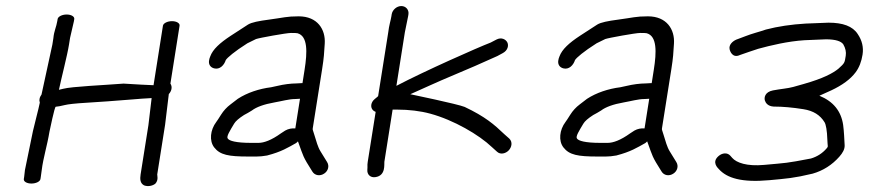

<svg xmlns="http://www.w3.org/2000/svg" viewBox="-20 -578 2874 635"><path d="M200.5 -530C185.4 -530 171.9 -523.2 170.6 -515L169.6 -509C166.4 -488.6 158.7 -476 156.5 -451.6L153.2 -430.6L117.3 -265.3C115.1 -262.3 111.6 -256.3 110.8 -251C110.1 -246.7 110 -244.1 111.7 -238.6C108.1 -219.4 92.8 -162.6 88.9 -144.3L62.3 -14.7L62.3 -14C61.4 -4.4 60.6 2.7 59.9 7L58.8 14C57.5 22.5 68.9 29 83.9 29C98.9 29 112.5 22.5 113.8 14L114.9 7C115.8 1.3 116.8 -6.1 118 -15.4C122.9 -55.8 136.3 -97.3 143.6 -142.5C145.1 -148.8 160.4 -224.8 164.4 -225C171.8 -225.5 181.2 -227.3 194 -230.5C204.9 -233.2 228.3 -236 268 -238.3C308.5 -240.7 358.2 -244.3 417.2 -249.1C437.6 -251.2 460.6 -252.3 481.5 -253.6L470.8 -163.8L445 -1C442.6 14.3 443.4 28 456.3 35C469 40 484.7 36.8 493.7 29.5C505.1 17.3 499.6 1.7 500 -1L526 -165.2L538.3 -266.9C546.9 -275.9 551.2 -290.2 543.6 -301.5L573.9 -493C575.2 -501.2 563.9 -508 548.8 -508C533.8 -508 520.2 -501.2 518.9 -493L487.8 -296.2C459.4 -297.5 440.9 -298.1 388.7 -301.5C324.7 -296.4 217.5 -291.9 189 -284.4C183.2 -282.9 180.3 -282.1 174.9 -281C183.1 -320.6 202.4 -394.1 208.3 -431L211.7 -452.6L224.4 -507.6L225.6 -515C226.9 -523.2 215.5 -530 200.5 -530Z M923.5 -146.3 923.1 -146.1 909.9 -137.5 909.4 -137.2C877.6 -114.2 852.7 -105.5 835 -105.5H809.8C759.8 -105.5 738.7 -112.4 733.8 -119.2L733.6 -119.5L733.3 -119.8C727.9 -126.2 740.5 -145.8 754.4 -169.1C759.2 -177.2 769.5 -186.3 787 -197.6C794.5 -201.5 805.1 -207.4 812.5 -212.2L813.1 -212.6L813.7 -213C827.9 -223.7 852.2 -233.1 888.4 -239.4C910.7 -243.2 936 -250.5 956 -250.5H956.7L972.2 -251.4L956.7 -153.3C946.1 -154.3 933.4 -152.1 923.5 -146.3ZM966.8 -106.7C984.1 -59.7 980.3 -62.4 1012.8 -11C1021.3 3.3 1039.1 5 1052.1 -3.9C1065 -12.2 1070.2 -28.7 1061.7 -42.2C1051.6 -58.4 1049.4 -62.7 1040.1 -77.3C1031 -91.7 1026 -111.8 1019.8 -131.5L1014.8 -147.3C1014.1 -149.3 1014 -151.2 1014.3 -153.3L1045.3 -348.9C1051.8 -389.9 1051.8 -401.4 1054 -433.7C1057.1 -480.6 1030.1 -524 967.8 -524C927.3 -524 918.1 -519.5 869.4 -513.1C835.9 -508.7 812.4 -504.2 800.2 -496.7C781.7 -484.9 762.1 -471.9 743 -459.6C707.4 -436.2 683.8 -414.9 675.3 -391.4C671.4 -382 668.5 -370.3 674.4 -361.2C677.6 -356.2 682.8 -353.3 688.2 -351.9C706.7 -347 721.3 -362.3 726.7 -379.3C731.4 -387 755.1 -407.6 798.1 -434.8C810.6 -441 819.2 -445.1 826.8 -448.9C837.3 -452.7 927.1 -469 942.3 -469C953.7 -469 962.3 -468.6 963.6 -468.1L964.3 -467.9C998.1 -458.3 996.7 -406.1 987.3 -347.1L980.4 -303.1C980.4 -303.1 977.7 -303 976.7 -303L960.6 -302.1C941.6 -302 918.2 -299 896.8 -293.8L876.5 -289.4C837.2 -284.5 797.5 -271.4 766.5 -251.2C761.5 -247.1 753.4 -240.9 742.5 -232.8C729.9 -223.4 719.3 -211.8 710.9 -198.4C703.5 -186.5 698.1 -178.3 695.3 -174.7C675.3 -148.4 671.5 -112.1 688.5 -90.4C707.9 -65.4 736.3 -60.3 801.2 -60.3H828.5C839.3 -60.3 850.5 -61.4 862.4 -63.6L863.3 -63.7L864.3 -64C910.6 -76 932.6 -90 959.5 -105L960.1 -105.5L965.4 -110.4C965.9 -109.1 966.3 -107.9 966.8 -106.7Z M1275.4 -530.5 1274.5 -524.5C1272.2 -509.8 1266.9 -495.8 1263.9 -470.2L1230.6 -260.2C1230.3 -259.9 1229.3 -258.9 1228.1 -257.7C1225.2 -255.3 1223 -253.5 1219.4 -250.5C1206.3 -239.8 1204.5 -223.6 1212.8 -214.3C1215.4 -211.5 1217.5 -209.9 1222.4 -208L1196.2 -42.8C1195.2 -36.8 1195 -31.8 1195.3 -24L1194.9 -16.4C1193.7 -1 1204.9 10.4 1221.7 7.8C1256.9 2.7 1250 -35.6 1251.2 -42.7L1278.5 -215.5H1293.5C1332.3 -215.5 1370.3 -211 1402.9 -202.1C1480.6 -181.1 1564.5 -132.1 1607.1 -91.3L1623.7 -76.3C1635.3 -65.3 1652.7 -70.5 1662.2 -80.4C1672.1 -90.6 1676.4 -108.1 1664.3 -119.7L1648.5 -133.7C1613.9 -166.7 1585 -192 1516.7 -224.4C1493.6 -233.9 1337 -266.4 1337 -266.4C1374.1 -282.9 1432.9 -309.9 1471.8 -326C1518.6 -345.4 1585.5 -374.5 1624.8 -392.6L1625 -392.7L1642.7 -402.3C1659.4 -411 1663.2 -427.6 1657.7 -438.1C1652.5 -448 1638.1 -455.7 1621.9 -447.2L1602.9 -437.3C1559.5 -420.6 1385.1 -343.4 1291 -294.1L1319 -471.3L1329.8 -524.3L1330.8 -530.5C1333.2 -545.5 1322.3 -558 1307.3 -558C1292.2 -558 1277.8 -545.5 1275.4 -530.5Z M2078.5 -146.3 2078.1 -146.1 2064.9 -137.5 2064.4 -137.2C2032.6 -114.2 2007.7 -105.5 1990 -105.5H1964.8C1914.8 -105.5 1893.7 -112.4 1888.8 -119.2L1888.6 -119.5L1888.3 -119.8C1882.9 -126.2 1895.5 -145.8 1909.4 -169.1C1914.2 -177.2 1924.5 -186.3 1942 -197.6C1949.5 -201.5 1960.1 -207.4 1967.5 -212.2L1968.1 -212.6L1968.7 -213C1982.9 -223.7 2007.2 -233.1 2043.4 -239.4C2065.7 -243.2 2091 -250.5 2111 -250.5H2111.7L2127.2 -251.4L2111.7 -153.3C2101.1 -154.3 2088.4 -152.1 2078.5 -146.3ZM2121.8 -106.7C2139.1 -59.7 2135.3 -62.4 2167.8 -11C2176.3 3.3 2194.1 5 2207.1 -3.9C2220 -12.2 2225.2 -28.7 2216.7 -42.2C2206.6 -58.4 2204.4 -62.7 2195.1 -77.3C2186 -91.7 2181 -111.8 2174.8 -131.5L2169.8 -147.3C2169.1 -149.3 2169 -151.2 2169.3 -153.3L2200.3 -348.9C2206.8 -389.9 2206.8 -401.4 2209 -433.7C2212.1 -480.6 2185.1 -524 2122.8 -524C2082.3 -524 2073.1 -519.5 2024.4 -513.1C1990.9 -508.7 1967.4 -504.2 1955.2 -496.7C1936.7 -484.9 1917.1 -471.9 1898 -459.6C1862.4 -436.2 1838.8 -414.9 1830.3 -391.4C1826.4 -382 1823.5 -370.3 1829.4 -361.2C1832.6 -356.2 1837.8 -353.3 1843.2 -351.9C1861.7 -347 1876.3 -362.3 1881.7 -379.3C1886.4 -387 1910.1 -407.6 1953.1 -434.8C1965.6 -441 1974.2 -445.1 1981.8 -448.9C1992.3 -452.7 2082.1 -469 2097.3 -469C2108.7 -469 2117.3 -468.6 2118.6 -468.1L2119.3 -467.9C2153.1 -458.3 2151.7 -406.1 2142.3 -347.1L2135.4 -303.1C2135.4 -303.1 2132.7 -303 2131.7 -303L2115.6 -302.1C2096.6 -302 2073.2 -299 2051.8 -293.8L2031.5 -289.4C1992.2 -284.5 1952.5 -271.4 1921.5 -251.2C1916.5 -247.1 1908.4 -240.9 1897.5 -232.8C1884.9 -223.4 1874.3 -211.8 1865.9 -198.4C1858.5 -186.5 1853.1 -178.3 1850.3 -174.7C1830.3 -148.4 1826.5 -112.1 1843.5 -90.4C1862.9 -65.4 1891.3 -60.3 1956.2 -60.3H1983.5C1994.3 -60.3 2005.5 -61.4 2017.4 -63.6L2018.3 -63.7L2019.3 -64C2065.6 -76 2087.6 -90 2114.5 -105L2115.1 -105.5L2120.4 -110.4C2120.9 -109.1 2121.3 -107.9 2121.8 -106.7Z M2768.8 -431.7C2776.3 -418.9 2779.1 -405.9 2777.1 -393.6C2773.3 -369.3 2773.7 -369.8 2752.7 -350.6C2734.6 -335.8 2701.7 -318.2 2638.3 -300.3C2627 -297.1 2615.3 -293.8 2603.2 -290.4C2585.6 -285.5 2561 -283.8 2536.3 -279C2509.4 -273.7 2506.8 -255 2509.7 -245.6C2512.2 -237.6 2519.6 -226.8 2538.1 -225.6L2539 -225.5H2539.9C2568.1 -225.5 2600.5 -222.7 2637 -216.9C2669.7 -211.7 2692.4 -197.8 2707.2 -173.4C2711.4 -166.5 2715.4 -146.7 2716.3 -115.5C2716.9 -93.3 2720.1 -93.9 2714.2 -87.6L2713.9 -87.3L2713.7 -87C2700 -71.1 2682.7 -60 2662.1 -53.8C2576.6 -37.4 2582.8 -39.7 2507.9 -32.7C2449.2 -27.2 2415.6 -40.2 2401.9 -55.6L2395.2 -63.2C2385.5 -74 2368.9 -72.6 2356.6 -62C2332.4 -41.3 2354.6 -22 2357.4 -18.8C2383.9 10.9 2432.7 26.4 2524.8 17.9C2582 12.5 2604.5 11.4 2667.6 -3.7C2702.1 -13.5 2732 -32.5 2756.1 -59.9C2766.9 -72.1 2774.1 -84.7 2773.5 -97.4C2772.3 -118.9 2771.6 -141.3 2768.5 -165.2C2761.7 -210.7 2736 -242.6 2689.9 -261.4C2700.9 -266 2714.5 -272.2 2729.6 -279.3C2765.3 -296.1 2792.5 -315.7 2809.8 -338.9C2821.8 -354.9 2829.1 -374.5 2832.7 -397.3C2836.6 -421.7 2830.9 -444.6 2816.8 -465.3C2800 -491.5 2767.3 -503 2720.3 -503H2719.8L2644 -500C2597.3 -497.2 2552.9 -490.7 2513.2 -480.3C2501.4 -476.4 2489.9 -472.7 2478.5 -469.5C2453.6 -462.3 2438.1 -455.1 2415.8 -447.2L2415.1 -447L2414.5 -446.7C2403 -441.4 2390 -430.1 2393 -415.3C2394.4 -408.6 2402.6 -384.5 2427.3 -396.1L2458.1 -406.8C2467.3 -410.1 2476.9 -413.3 2487.6 -416.6C2529.3 -428 2585.7 -441.5 2640.7 -445L2712.2 -448C2744.7 -447.8 2761.5 -441.5 2768.8 -431.7Z"/></svg>

Font: MewTooHand
Style: BdWideIta
Weight: 400
Designer: Mew Too, Robert Jablonski
Version: Version 0.77